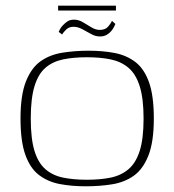

<svg xmlns="http://www.w3.org/2000/svg" viewBox="-20 -647 612 674"><path d="M281 7Q231 7 189.5 -1Q148 -9 117 -32.5Q86 -56 69 -103.5Q52 -151 52 -231Q52 -313 71 -361Q90 -409 122.5 -432Q155 -455 199 -462Q243 -469 291 -469Q341 -469 382.5 -461Q424 -453 455 -429.5Q486 -406 503 -358.5Q520 -311 520 -231Q520 -149 501 -101Q482 -53 449.5 -30Q417 -7 373.5 0Q330 7 281 7ZM285 -16Q332 -16 368.5 -23.5Q405 -31 431 -53Q457 -75 470.5 -117.5Q484 -160 484 -231Q484 -301 470.5 -344Q457 -387 431 -409Q405 -431 368.5 -438.5Q332 -446 285 -446Q238 -446 201.5 -438.5Q165 -431 139.5 -409Q114 -387 101 -344Q88 -301 88 -231Q88 -160 101 -117.5Q114 -75 139.5 -53Q165 -31 201.5 -23.5Q238 -16 285 -16ZM331 -519Q315 -519 300 -527.5Q285 -536 269 -544.5Q253 -553 238 -553Q222 -553 212 -543Q202 -533 198 -526L186 -535Q187 -538 190.5 -544.5Q194 -551 201 -558.5Q208 -566 217 -572Q226 -578 240 -578Q256 -578 271 -569Q286 -560 301 -551Q316 -542 330 -542Q350 -542 360 -554Q370 -566 373 -574L385 -563Q384 -560 380.5 -553Q377 -546 371 -538.5Q365 -531 355 -525Q345 -519 331 -519ZM184 -610V-627H387V-610Z"/></svg>

Font: Genos ExtraLight
Style: Regular
Weight: 250
Designer: Robert E. Leuschke
Foundry: Robert E. Leuschke
Version: Version 1.010